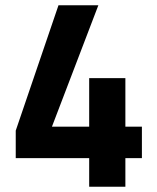

<svg xmlns="http://www.w3.org/2000/svg" viewBox="-20 -712 600 732"><path d="M458 0V-109H521V-229H458V-414H320V-229H178L355 -692H203L40 -214V-109H320V0Z"/></svg>

Font: RazerF5
Style: Bold
Weight: 700
Foundry: Razer Inc.
Version: Version 2